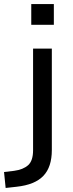

<svg xmlns="http://www.w3.org/2000/svg" viewBox="-75 -739 363 952"><path d="M80 -616V-719H192V-616ZM-47 193 -55 114 -5 108Q40 102 64.5 80Q89 58 89 6V-498H182V5Q182 47 171.5 79Q161 111 140 133Q119 155 86 168.5Q53 182 7 187Z"/></svg>

Font: Nunito Sans 6pt
Style: Regular
Weight: 400
Version: Version 3.101;gftools[0.9.27]